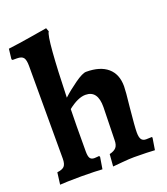

<svg xmlns="http://www.w3.org/2000/svg" viewBox="-137 -838 819 942"><g transform="rotate(-20 272.0 -367.0)"><path d="M72 -113V-597Q72 -628 63 -640Q54 -652 29 -652H6L2 -657L8 -710Q65 -717 130 -728Q195 -739 214 -742L221 -723Q211 -711 204 -622Q197 -533 193 -387Q223 -415 264.5 -444.5Q306 -474 325 -474Q398 -474 437 -440.5Q476 -407 476 -344Q476 -319 467 -238Q457 -138 457 -109Q457 -84 464.5 -73Q472 -62 489 -62L519 -63L521 -59L511 3Q499 2 467.5 1Q436 0 403 0Q379 0 341 3.5Q303 7 291 8L296 -55Q321 -61 331.5 -73.5Q342 -86 342 -111L346 -282Q347 -369 283 -369Q244 -369 192 -328Q190 -259 190 -107Q190 -82 196.5 -72Q203 -62 219 -62Q227 -62 234.5 -63Q242 -64 244 -64L247 -58L237 3Q226 2 194 1Q162 0 128 0Q89 0 57.5 1Q26 2 16 3L24 -59Q51 -62 61.5 -73.5Q72 -85 72 -113Z"/></g></svg>

Font: Sahitya
Style: Bold
Weight: 700
Designer: Juan Pablo del Peral
Foundry: Juan Pablo del Peral (http://www.huertatipografica.com)
Version: Version 1.001;PS 001.000;hotconv 1.0.70;makeotf.lib2.5.58329